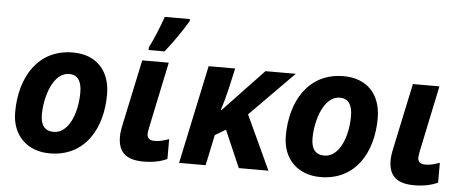

<svg xmlns="http://www.w3.org/2000/svg" viewBox="-52 -923 2556 1060"><g transform="rotate(5 1226.0 -393.0)"><path d="M253 10C451 10 541 -156 541 -340C541 -476 461 -556 334 -556C139 -556 44 -393 44 -200C44 -70 130 10 253 10ZM265 -110C216 -110 192 -140 192 -200C192 -298 234 -436 323 -436C375 -436 393 -395 393 -340C393 -223 347 -110 265 -110Z M774 10C829 10 873 -1 904 -16V-126C873 -115 852 -109 825 -109C797 -109 783 -121 783 -144C783 -152 785 -165 789 -184L865 -546H718L643 -193C634 -152 632 -132 632 -116C632 -21 687 10 774 10ZM836 -606C887 -669 928 -732 960 -784V-796H821C804 -746 772 -666 748 -621V-606Z M970 0H1117L1153 -170L1212 -205L1301 0H1465L1326 -300L1569 -546H1401L1178 -311H1174C1185 -346 1198 -391 1206 -426L1233 -546H1086Z M1753 10C1951 10 2041 -156 2041 -340C2041 -476 1961 -556 1834 -556C1639 -556 1544 -393 1544 -200C1544 -70 1630 10 1753 10ZM1765 -110C1716 -110 1692 -140 1692 -200C1692 -298 1734 -436 1823 -436C1875 -436 1893 -395 1893 -340C1893 -223 1847 -110 1765 -110Z M2274 10C2329 10 2373 -1 2404 -16V-126C2373 -115 2352 -109 2325 -109C2297 -109 2283 -121 2283 -144C2283 -152 2285 -165 2289 -184L2365 -546H2218L2143 -193C2134 -152 2132 -132 2132 -116C2132 -21 2187 10 2274 10Z"/></g></svg>

Font: BC Sans
Style: Bold Italic
Weight: 700
Italic angle: -12°
Designer: Monotype Design Team
Province of B.C.
Foundry: Monotype Imaging Inc.
Version: Version 2.000;GOOG;noto-source:20170915:90ef993387c0